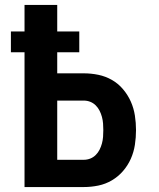

<svg xmlns="http://www.w3.org/2000/svg" viewBox="-20 -755 640 775"><path d="M79 0V-544H24V-628H79V-735H211V-628H300V-544H211V-459H318Q348 -459 377 -453Q406 -447 431.5 -432.5Q457 -418 476.5 -395Q496 -372 508 -345Q520 -318 524.5 -288.5Q529 -259 529 -230Q529 -200 524.5 -170.5Q520 -141 508 -114Q496 -87 476.5 -64.5Q457 -42 431.5 -27Q406 -12 377 -6Q348 0 318 0ZM211 -110H318Q332 -110 344.5 -115Q357 -120 366.5 -129.5Q376 -139 382 -151Q388 -163 391.5 -176Q395 -189 396 -202.5Q397 -216 397 -230Q397 -243 396 -256.5Q395 -270 391.5 -283Q388 -296 382 -308Q376 -320 366.5 -329.5Q357 -339 344.5 -344Q332 -349 318 -349H211Z"/></svg>

Font: Iosevka Custom XBdEx
Style: Regular
Weight: 800
Width: 7
Monospace: yes
Designer: Belleve Invis
Foundry: Belleve Invis
Version: Version 11.2.4; ttfautohint (v1.8.4)